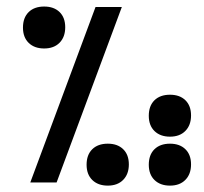

<svg xmlns="http://www.w3.org/2000/svg" viewBox="-20 -572 640 602"><path d="M279.5 -550H362L157.5 0H75ZM52 -485.5Q52 -516.5 69.8 -534Q87.5 -551.5 118.5 -551.5Q149 -551.5 166.8 -534.2Q184.5 -517 184.5 -486.5Q184.5 -456 166.8 -438Q149 -420 118.5 -420Q88 -420 70 -437.5Q52 -455 52 -485.5ZM446.5 -55.5Q446.5 -86.5 464.2 -104Q482 -121.5 513 -121.5Q543.5 -121.5 561.2 -104.2Q579 -87 579 -56.5Q579 -26 561.2 -8Q543.5 10 513 10Q482.5 10 464.5 -7.5Q446.5 -25 446.5 -55.5ZM251.5 -55.5Q251.5 -86.5 269.2 -104Q287 -121.5 318 -121.5Q348.5 -121.5 366.2 -104.2Q384 -87 384 -56.5Q384 -26 366.2 -8Q348.5 10 318 10Q287.5 10 269.5 -7.5Q251.5 -25 251.5 -55.5ZM446.5 -209Q446.5 -240 464.2 -257.5Q482 -275 513 -275Q543.5 -275 561.2 -257.8Q579 -240.5 579 -210Q579 -179.5 561.2 -161.5Q543.5 -143.5 513 -143.5Q482.5 -143.5 464.5 -161Q446.5 -178.5 446.5 -209Z"/></svg>

Font: JuliaMono Medium
Style: Italic
Weight: 500
Italic angle: -9°
Monospace: yes
Designer: cormullion
Foundry: corm
Version: Version 0.054; ttfautohint (v1.8.4)